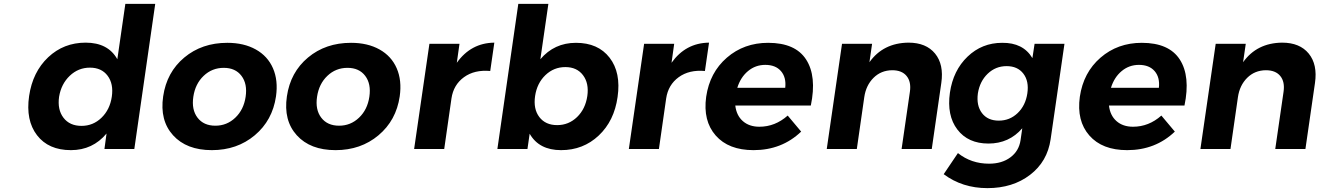

<svg xmlns="http://www.w3.org/2000/svg" viewBox="-20 -762 6749 982"><path d="M128.9 -271Q147 -394 226.3 -469Q305.7 -543.9 418 -543.9Q532.7 -543.9 580.1 -459L621.1 -742.2H773.9L667 0H514.2L524.9 -79.1Q454.1 5.9 342.8 5.9Q228 5.9 169.4 -70.3Q110.8 -146.5 128.9 -271ZM282.2 -267.1Q272.9 -201.2 304.7 -159.7Q336.4 -118.2 397 -118.2Q456.1 -118.2 499 -159.7Q542 -201.2 551.8 -267.1Q561.5 -333 530.5 -374.5Q499.5 -416 439.9 -416Q380.4 -416 336.7 -374.3Q293 -332.5 282.2 -267.1Z M814.5 -269Q832.5 -392.6 922.6 -467.8Q1012.7 -543 1142.6 -543Q1227.5 -543 1288.3 -509Q1349.1 -475.1 1376.2 -412.8Q1403.3 -350.6 1391.6 -269Q1373.5 -146 1283 -70.1Q1192.4 5.9 1063.5 5.9Q934.1 5.9 865.2 -70.1Q796.4 -146 814.5 -269ZM1081.5 -119.1Q1140.6 -119.1 1183.6 -160.2Q1226.6 -201.2 1236.3 -267.1Q1246.1 -333 1215.1 -374Q1184.1 -415 1124.5 -415Q1064.5 -415 1021.5 -374Q978.5 -333 968.8 -267.1Q959 -201.2 990.2 -160.2Q1021.5 -119.1 1081.5 -119.1Z M1447.3 -269Q1465.3 -392.6 1555.4 -467.8Q1645.5 -543 1775.4 -543Q1860.4 -543 1921.1 -509Q1981.9 -475.1 2009 -412.8Q2036.1 -350.6 2024.4 -269Q2006.3 -146 1915.8 -70.1Q1825.2 5.9 1696.3 5.9Q1566.9 5.9 1498 -70.1Q1429.2 -146 1447.3 -269ZM1714.4 -119.1Q1773.4 -119.1 1816.4 -160.2Q1859.4 -201.2 1869.1 -267.1Q1878.9 -333 1847.9 -374Q1816.9 -415 1757.3 -415Q1697.3 -415 1654.3 -374Q1611.3 -333 1601.6 -267.1Q1591.8 -201.2 1623 -160.2Q1654.3 -119.1 1714.4 -119.1Z M2098.1 0 2176.3 -538.1H2330.1L2316.4 -440.9Q2388.7 -542.5 2508.3 -543.9L2487.3 -398.9Q2406.7 -406.2 2353 -367.2Q2299.3 -328.1 2289.1 -258.8L2252 0Z M2523.9 0 2630.9 -742.2H2784.7L2743.7 -459Q2814.9 -543 2925.8 -543Q3039.1 -543 3097.9 -466.8Q3156.7 -390.6 3138.7 -266.1Q3121.6 -143.6 3042.2 -68.8Q2962.9 5.9 2849.6 5.9Q2736.8 5.9 2689 -78.1L2677.7 0ZM2716.8 -271Q2707 -204.6 2738.5 -163.3Q2770 -122.1 2829.6 -122.1Q2888.7 -122.1 2931.4 -163.3Q2974.1 -204.6 2983.9 -271Q2993.2 -335.9 2961.9 -377.4Q2930.7 -418.9 2871.6 -418.9Q2812.5 -418.9 2769.5 -377.7Q2726.6 -336.4 2716.8 -271Z M3196.3 0 3274.4 -538.1H3428.2L3414.6 -440.9Q3486.8 -542.5 3606.4 -543.9L3585.4 -398.9Q3504.9 -406.2 3451.2 -367.2Q3397.5 -328.1 3387.2 -258.8L3350.1 0Z M3591.8 -267.1Q3609.9 -391.1 3697.5 -467Q3785.2 -543 3908.7 -543Q4047.9 -543 4103 -457.5Q4158.2 -372.1 4127 -222.2H3740.7Q3746.6 -171.4 3779.3 -142.6Q3812 -113.8 3863.8 -113.8Q3944.3 -113.8 4008.8 -170.9L4077.6 -88.9Q3978.5 5.9 3834 5.9Q3706.1 5.9 3640.4 -69.1Q3574.7 -144 3591.8 -267.1ZM3751 -313H3996.1Q4002 -366.2 3974.4 -398.2Q3946.8 -430.2 3894 -430.2Q3843.8 -430.2 3805.7 -398.4Q3767.6 -366.7 3751 -313Z M4208.5 0 4286.6 -538.1H4440.4L4426.8 -443.8Q4497.1 -542.5 4626.5 -543.9Q4716.8 -543.9 4762.5 -488Q4808.1 -432.1 4794.4 -337.9L4745.6 0H4591.3L4633.8 -293Q4641.1 -343.8 4616.9 -373.3Q4592.8 -402.8 4543.5 -402.8Q4486.3 -402.3 4447.8 -364Q4409.2 -325.7 4400.4 -265.1L4362.3 0Z M4806.6 128.9 4879.4 21Q4947.3 75.2 5038.6 75.2Q5104.5 75.2 5147.9 42.7Q5191.4 10.3 5199.7 -44.9L5208.5 -106Q5141.1 -27.8 5035.6 -27.8Q4931.2 -27.8 4876.5 -99.6Q4821.8 -171.4 4838.4 -288.1Q4855 -401.9 4928.7 -472.4Q5002.4 -543 5105.5 -543Q5212.9 -544.4 5260.3 -464.8L5271.5 -538.1H5424.3L5353.5 -49.8Q5336.9 64.5 5248.3 132.3Q5159.7 200.2 5030.3 200.2Q4901.9 200.2 4806.6 128.9ZM4981.4 -284.2Q4973.1 -222.2 5002.4 -183.6Q5031.7 -145 5088.4 -145Q5144.5 -145 5184.8 -183.6Q5225.1 -222.2 5234.4 -284.2Q5243.7 -346.7 5214.1 -385.3Q5184.6 -423.8 5128.4 -423.8Q5072.3 -423.8 5031.7 -385Q4991.2 -346.2 4981.4 -284.2Z M5502.9 -267.1Q5521 -391.1 5608.6 -467Q5696.3 -543 5819.8 -543Q5959 -543 6014.2 -457.5Q6069.3 -372.1 6038.1 -222.2H5651.9Q5657.7 -171.4 5690.4 -142.6Q5723.1 -113.8 5774.9 -113.8Q5855.5 -113.8 5919.9 -170.9L5988.8 -88.9Q5889.6 5.9 5745.1 5.9Q5617.2 5.9 5551.5 -69.1Q5485.8 -144 5502.9 -267.1ZM5662.1 -313H5907.2Q5913.1 -366.2 5885.5 -398.2Q5857.9 -430.2 5805.2 -430.2Q5754.9 -430.2 5716.8 -398.4Q5678.7 -366.7 5662.1 -313Z M6119.6 0 6197.8 -538.1H6351.6L6337.9 -443.8Q6408.2 -542.5 6537.6 -543.9Q6627.9 -543.9 6673.6 -488Q6719.2 -432.1 6705.6 -337.9L6656.7 0H6502.4L6544.9 -293Q6552.2 -343.8 6528.1 -373.3Q6503.9 -402.8 6454.6 -402.8Q6397.5 -402.3 6358.9 -364Q6320.3 -325.7 6311.5 -265.1L6273.4 0Z"/></svg>

Font: Trueno SemiBold
Style: Italic
Weight: 600
Designer: Julieta Ulanovsky
Foundry: Julieta Ulanovsky
Version: Version 3.001b | FøM Fix